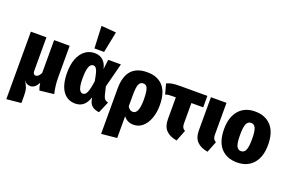

<svg xmlns="http://www.w3.org/2000/svg" viewBox="-123 -1319 3062 2018"><g transform="rotate(20 1407.5 -310.0)"><path d="M339 18Q331 -1 327 -17.5Q323 -34 319 -61Q283 7 232 7Q211 7 193.5 -1.5Q176 -10 159 -33Q184 6 195 37.5Q206 69 206 121V206L43 222V-533H217V-160Q217 -116 248 -116Q279 -116 303 -166V-533H477V-183Q477 -86 498 0Z M895 -424 908 -533H1050L980 -262L1004 -164Q1011 -139 1025 -126.5Q1039 -114 1060 -110L1005 18Q956 12 927.5 -10.5Q899 -33 890 -76L884 -104Q863 -42 827.5 -12Q792 18 737 18Q649 18 598.5 -53Q548 -124 548 -262Q548 -349 573 -414Q598 -479 644 -515Q690 -551 752 -551Q811 -551 847 -517.5Q883 -484 895 -424ZM721 -262Q721 -177 736 -142Q751 -107 778 -107Q805 -107 822 -142.5Q839 -178 852 -273Q842 -333 833 -365Q824 -397 811.5 -411Q799 -425 781 -425Q721 -425 721 -262ZM720 -844 886 -831 839 -596H731Z M1581 -268Q1581 -187 1557 -121.5Q1533 -56 1489.5 -19Q1446 18 1390 18Q1320 18 1278 -36V207L1104 224V-282Q1104 -551 1340 -551Q1457 -551 1519 -480Q1581 -409 1581 -268ZM1403 -266Q1403 -331 1395.5 -366Q1388 -401 1374.5 -413.5Q1361 -426 1340 -426Q1306 -426 1292 -392Q1278 -358 1278 -273V-147Q1291 -126 1305 -116.5Q1319 -107 1337 -107Q1403 -107 1403 -266Z M1885 -405V-178Q1885 -149 1893.5 -133Q1902 -117 1922 -106L1873 18Q1794 5 1752.5 -38Q1711 -81 1711 -160V-405H1677Q1644 -405 1629 -403Q1614 -401 1595 -394L1564 -508Q1591 -521 1623.5 -527Q1656 -533 1715 -533H2017V-405Z M2231 -178Q2231 -149 2239.5 -133Q2248 -117 2268 -106L2219 18Q2140 5 2098.5 -38Q2057 -81 2057 -160V-533H2231Z M2793 -266Q2793 -132 2727.5 -57Q2662 18 2547 18Q2431 18 2366 -54.5Q2301 -127 2301 -267Q2301 -401 2366.5 -476Q2432 -551 2547 -551Q2662 -551 2727.5 -478.5Q2793 -406 2793 -266ZM2480 -267Q2480 -179 2495.5 -143.5Q2511 -108 2547 -108Q2582 -108 2598 -144Q2614 -180 2614 -266Q2614 -353 2598 -388.5Q2582 -424 2547 -424Q2512 -424 2496 -388Q2480 -352 2480 -267Z"/></g></svg>

Font: Fira Sans Condensed ExtraBold
Style: Regular
Weight: 800
Width: 3
Designer: Carrois Corporate & Edenspiekermann AG
Foundry: Carrois Corporate GbR & Edenspiekermann AG
Version: Version 4.203